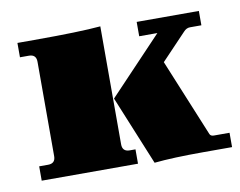

<svg xmlns="http://www.w3.org/2000/svg" viewBox="-57 -512 742 593"><g transform="rotate(-10 314.0 -216.0)"><path d="M30 0V-45H58Q81 -45 81 -68V-364Q81 -387 58 -387H30V-432H82Q225 -432 291 -438V-68Q291 -45 314 -45H332V0ZM383 6 294 -211 461 -387H404V-432H599V-387H563Q552 -387 543 -377L465 -295L565 -52Q568 -45 578 -45H627V0H536Q441 0 383 6Z"/></g></svg>

Font: Arapey Black
Style: Regular
Weight: 900
Designer: Eduardo Rodriguez Tunni
Foundry: Eduardo Rodriguez Tunni
Version: Version 4.000